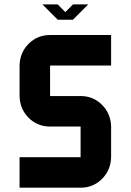

<svg xmlns="http://www.w3.org/2000/svg" viewBox="-20 -871 606 891"><path d="M495.6 -566.9H212.4V-425.3H354Q412.6 -425.3 453.4 -384.5Q494.1 -343.8 495.6 -283.7V-141.6Q494.1 -81.5 453.4 -40.8Q412.6 0 354 0H70.8V-141.6H354V-283.7H212.4Q153.8 -283.7 113 -324.2Q72.3 -364.7 70.8 -425.3V-566.9Q72.3 -627.4 113 -668Q153.8 -708.5 212.4 -708.5H495.6ZM389.6 -850.6 318.8 -779.8V-779.3H247.6V-779.8L176.8 -850.6H247.6L283.2 -814.9L318.8 -850.6Z"/></svg>

Font: Blazma
Style: Regular
Weight: 400
Designer: GGBotNet
Version: 1.00